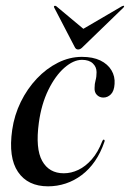

<svg xmlns="http://www.w3.org/2000/svg" viewBox="-20 -647 458 677"><path d="M269 -436Q239 -436 207 -408Q175 -380 150.5 -330Q126 -280 117 -214.5Q104.5 -123 128.8 -79.5Q153 -36 205 -36Q231 -36 256.2 -48Q281.5 -60 303.5 -85Q325.5 -110 340.5 -149Q342 -152.5 343.2 -153.8Q344.5 -155 346 -154.5Q348 -154.5 348.8 -152.2Q349.5 -150 348 -146.5Q335 -108.5 314.8 -79Q294.5 -49.5 268.2 -29.8Q242 -10 211.8 0Q181.5 10 149.5 10Q78 10 43.5 -40.8Q9 -91.5 23 -189Q30.5 -241 53.2 -287.5Q76 -334 109.8 -369.8Q143.5 -405.5 184.5 -426Q225.5 -446.5 268.5 -446.5Q307.5 -446.5 333.8 -433.8Q360 -421 373 -399.2Q386 -377.5 384 -351Q382.5 -326 371 -314.5Q359.5 -303 344.5 -303Q331 -303 321.8 -312.2Q312.5 -321.5 313.5 -337Q313.5 -351.5 317 -363.8Q320.5 -376 320.5 -392.5Q320.5 -411 307.2 -423.5Q294 -436 269 -436ZM290 -532 178.5 -625Q177 -626 175.2 -626.5Q173.5 -627 172 -626Q170.5 -625.5 170.2 -623.8Q170 -622 171.5 -619.5L242.5 -483Q245 -477.5 248 -475Q251 -472.5 255.5 -472.5Q260 -472.5 264.2 -475Q268.5 -477.5 273.5 -483L414.5 -619.5Q417 -622 417.5 -623.8Q418 -625.5 417.5 -626Q416.5 -627 414.5 -626.5Q412.5 -626 410 -625L251 -532Z"/></svg>

Font: Fraunces 120pt
Style: Italic
Weight: 400
Italic angle: -16°
Version: Version 1.000;[b76b70a41]